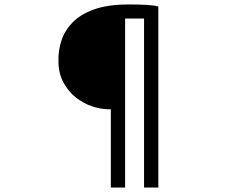

<svg xmlns="http://www.w3.org/2000/svg" viewBox="-20 -784 1040 861"><path d="M468 -294Q433 -294 393.5 -307Q354 -320 320 -347Q286 -374 264 -415Q242 -456 242 -512Q241 -556 255 -600.5Q269 -645 304 -682Q339 -719 401 -741.5Q463 -764 558 -764Q608 -764 639.5 -762Q671 -760 690 -755V57H626V-701H541V57H477V-294Z"/></svg>

Font: Source Han Sans SC
Style: Regular
Weight: 400
Designer: Ryoko NISHIZUKA 西塚涼子 (kana, bopomofo & ideographs); Paul D. Hunt (Latin, Greek & Cyrillic); Sandoll Communications 산돌커뮤니
Foundry: Adobe
Version: Version 2.002;hotconv 1.0.116;makeotfexe 2.5.65601; ttfautoh